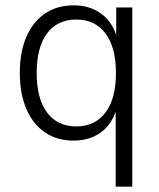

<svg xmlns="http://www.w3.org/2000/svg" viewBox="-20 -517 595 717"><path d="M412 180V-113H416Q400 -55 358 -23.5Q316 8 254 8Q193 8 148 -22.5Q103 -53 78.5 -110Q54 -167 54 -244Q54 -323 78.5 -379.5Q103 -436 148 -466.5Q193 -497 255 -497Q316 -497 358.5 -465.5Q401 -434 418 -374H414V-489H474V180ZM265 -45Q335 -45 374 -97Q413 -149 413 -245Q413 -340 374 -392Q335 -444 265 -444Q194 -444 155.5 -392Q117 -340 117 -245Q117 -149 155.5 -97Q194 -45 265 -45Z"/></svg>

Font: Nunito Sans 10pt SemiCondensed Light
Style: Regular
Weight: 300
Width: 4
Designer: Vernon Adams
Foundry: Vernon Adams
Version: Version 3.101;gftools[0.9.27]